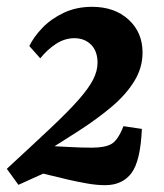

<svg xmlns="http://www.w3.org/2000/svg" viewBox="-33 -537 481 563"><path d="M21 5 -13 -42Q64 -113 115.5 -161.5Q167 -210 197 -244Q227 -278 240 -303.5Q253 -329 253 -353Q253 -387 234 -406Q215 -425 185 -425Q157 -425 131.5 -408.5Q106 -392 85 -366L53 -402Q66 -429 91.5 -455.5Q117 -482 154 -499.5Q191 -517 237 -517Q303 -517 344 -479.5Q385 -442 385 -383Q385 -338 360.5 -298.5Q336 -259 294.5 -224Q253 -189 200.5 -155Q148 -121 91 -86L127 -43ZM275 6Q251 6 222.5 1Q194 -4 168 -10L35 -42L94 -110L169 -106Q183 -105 203.5 -104.5Q224 -104 237 -104Q275 -104 294 -115Q313 -126 329 -167L383 -159Q379 -65 352.5 -29.5Q326 6 275 6Z"/></svg>

Font: Rasa
Style: Bold Italic
Weight: 700
Italic angle: -7.10001°
Designer: Anna Giedrys (Yrsa+Rasa design), David Brezina (Yrsa art-direction, Rasa art-direction, design)
Foundry: Rosetta Type Foundry
Version: Version 2.004